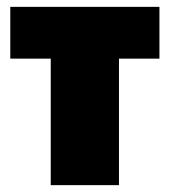

<svg xmlns="http://www.w3.org/2000/svg" viewBox="-20 -540 495 560"><path d="M128 0H327V-369H445V-520H10V-369H128Z"/></svg>

Font: Fixel Text Black
Style: Regular
Weight: 900
Width: 4
Designer: AlfaBravo + MacPaw
Foundry: Kyrylo Tkachov, Marchela Mozhyna, Serhii Makarenko, Maria Weinstein, Zakhar Kryvoshyya
Version: Version 1.211